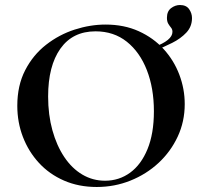

<svg xmlns="http://www.w3.org/2000/svg" viewBox="-20 -734 806 766"><path d="M366 12Q294 12 235.5 -13.5Q177 -39 135.5 -84Q94 -129 71.5 -187.5Q49 -246 49 -312Q49 -393 80.5 -454Q112 -515 164 -555.5Q216 -596 278 -616Q340 -636 401 -636Q475 -636 533.5 -609.5Q592 -583 633 -538Q674 -493 695.5 -436Q717 -379 717 -319Q717 -249 689 -189Q661 -129 612.5 -84Q564 -39 500.5 -13.5Q437 12 366 12ZM399 -13Q455 -13 499 -45Q543 -77 568.5 -139Q594 -201 594 -290Q594 -382 566 -454Q538 -526 486 -567.5Q434 -609 361 -609Q270 -609 221 -540Q172 -471 172 -349Q172 -276 189 -214.5Q206 -153 236.5 -107.5Q267 -62 308.5 -37.5Q350 -13 399 -13ZM598 -532 594 -546Q668 -573 668 -607Q668 -617 662.5 -623.5Q657 -630 651.5 -639Q646 -648 646 -663Q646 -689 662.5 -701.5Q679 -714 698 -714Q723 -714 734.5 -697.5Q746 -681 746 -662Q746 -628 723.5 -604Q701 -580 667 -563Q633 -546 598 -532Z"/></svg>

Font: Cormorant Light
Style: Regular
Weight: 300
Designer: Christian Thalmann (Catharsis Fonts)
Foundry: Catharsis Fonts
Version: Version 4.000